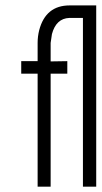

<svg xmlns="http://www.w3.org/2000/svg" viewBox="-20 -700 381 720"><path d="M59.6 -423.8H121.1V0H169.9V-423.8H232.4V-470.7L169.9 -469.7V-539.1Q169.9 -539.1 174.8 -572.3Q190.4 -630.9 240.2 -632.8H291V0H340.8V-679.7H241.2Q151.4 -679.7 127 -586.9Q121.1 -563.5 121.1 -539.1V-470.7H59.6Z"/></svg>

Font: Post No Bills Colombo
Style: Regular
Weight: 400
Designer: Kosala Senevirathne, Siva Puranthara, Lasantha Premarathna, Tharique Azeez
Foundry: Mooniak
Version: Version 1.220 ; ttfautohint (v1.6)